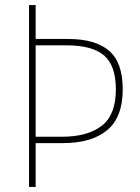

<svg xmlns="http://www.w3.org/2000/svg" viewBox="-20 -734 548 754"><path d="M462 -383Q462 -274 401 -223Q340 -172 227 -172H120V0H94V-714H120V-581H247Q354 -581 408 -535Q462 -489 462 -383ZM223 -197Q324 -197 379.5 -240Q435 -283 435 -383Q435 -476 389 -516Q343 -556 240 -556H120V-197Z"/></svg>

Font: Noto Sans Telugu SemiCondensed Thin
Style: Regular
Weight: 100
Width: 4
Designer: Jelle Bosma - Monotype Design Team
Foundry: Monotype Imaging Inc.
Version: Version 2.005; ttfautohint (v1.8.4.7-5d5b)